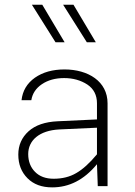

<svg xmlns="http://www.w3.org/2000/svg" viewBox="-20 -789 573 814"><path d="M436 -351.1C436 -443.8 354 -494.6 253.4 -494.6C203.1 -494.6 161.6 -482.9 127.9 -459.5C94.2 -435.5 75.7 -403.8 71.3 -364.3H112.8C117.2 -392.1 132.3 -415 157.7 -432.1C183.1 -449.2 214.4 -458 252 -458C289.6 -458 322.3 -448.7 350.1 -430.7C377.4 -412.6 391.1 -385.7 391.1 -351.1V-282.7L225.1 -274.9C170.9 -272.5 129.9 -258.3 101.1 -232.4C72.3 -206.5 57.6 -173.3 57.6 -133.8C57.6 -92.3 70.8 -59.1 96.7 -33.2C122.6 -7.3 157.2 5.4 201.2 5.4C272.9 5.4 335.9 -25.9 391.1 -92.8L394.5 0H436ZM99.6 -135.7C99.6 -193.8 146.5 -235.8 231 -240.2L391.1 -247.6V-134.8C359.9 -97.2 330.6 -70.8 303.2 -55.2C275.9 -39.1 244.1 -31.2 207.5 -31.2C173.8 -31.2 147.5 -41 128.4 -60.5C109.4 -79.6 99.6 -105 99.6 -135.7ZM159.2 -769H115.2L215.3 -609.9H253.9ZM291.5 -769H247.6L348.1 -609.9H386.2Z"/></svg>

Font: Estedad ExtraLight
Style: Regular
Weight: 200
Designer: Amin Abedi
Version: Version 7.3